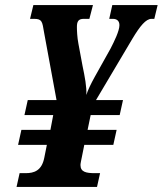

<svg xmlns="http://www.w3.org/2000/svg" viewBox="-20 -734 639 754"><path d="M45 0H361L373 -54H353C319 -54 296 -58 296 -86C296 -92 299 -105 302 -120L311 -165H425L438 -224H324L336 -282H450L463 -341H357L500 -582C530 -632 553 -660 575 -660H586L599 -714H421L409 -660H423C439 -660 449 -652 449 -635C449 -613 429 -572 414 -543L352 -432C337 -405 325 -380 319 -361C321 -392 313 -433 304 -476L288 -562C283 -587 282 -616 282 -628C282 -650 288 -660 309 -660H331L345 -714H111L98 -660H114C146 -660 146 -648 153 -607L202 -341H89L76 -282H189L178 -224H64L51 -165H164L154 -115C144 -63 113 -54 81 -54H57Z"/></svg>

Font: Noto Serif Condensed Extra
Style: Italic
Weight: 800
Width: 3
Italic angle: -12°
Designer: Monotype Design Team
Foundry: Monotype Imaging Inc.
Version: Version 1.901